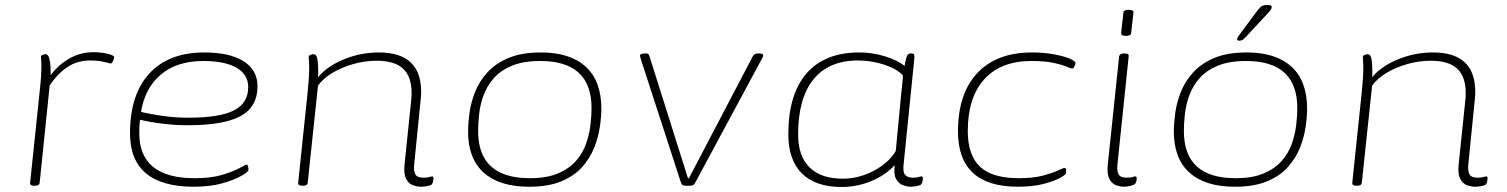

<svg xmlns="http://www.w3.org/2000/svg" viewBox="-20 -738 6005 765"><path d="M115 2Q99 2 100 -10L138 -373Q142 -409 143.5 -432.5Q145 -456 145 -471Q145 -490 144 -498.5Q143 -507 143 -511Q143 -516 149 -519Q155 -522 162 -522Q167 -522 171.5 -516.5Q176 -511 179 -493.5Q182 -476 182 -439Q214 -481 257.5 -505.5Q301 -530 352 -530Q384 -530 410 -523.5Q436 -517 435 -509Q434 -504 430 -494.5Q426 -485 421 -485Q418 -485 396 -491Q374 -497 339 -497Q288 -497 249 -471Q210 -445 178 -398L138 -10Q137 2 119 2Z M753 6Q498 6 498 -207Q498 -361 575 -445Q652 -529 794 -529Q895 -529 950.5 -494Q1006 -459 1006 -394Q1006 -313 939.5 -276Q873 -239 727 -239Q680 -239 629.5 -245Q579 -251 538 -261Q536 -248 535.5 -234Q535 -220 535 -206Q535 -119 589.5 -73.5Q644 -28 756 -28Q822 -28 866 -41.5Q910 -55 934.5 -68.5Q959 -82 963 -82Q967 -82 968.5 -74Q970 -66 970 -60Q970 -54 943 -38Q916 -22 867 -8Q818 6 753 6ZM730 -269Q855 -269 912 -298Q969 -327 969 -391Q969 -441 922.5 -468Q876 -495 790 -495Q685 -495 621 -441Q557 -387 542 -292Q570 -285 622.5 -277Q675 -269 730 -269Z M1657 6Q1641 6 1624 -0.5Q1607 -7 1597.5 -26.5Q1588 -46 1592 -84L1618 -335Q1619 -343 1619.5 -351.5Q1620 -360 1620 -367Q1620 -432 1586.5 -464Q1553 -496 1480 -496Q1434 -496 1388 -483Q1342 -470 1305 -448Q1268 -426 1247 -397L1206 -10Q1205 2 1187 2H1183Q1167 2 1168 -10L1206 -373Q1209 -402 1210.5 -425.5Q1212 -449 1212 -461Q1212 -482 1211 -494Q1210 -506 1210 -509Q1210 -517 1217.5 -519.5Q1225 -522 1230 -522Q1241 -522 1244.5 -502.5Q1248 -483 1248 -447Q1248 -437 1247 -430Q1283 -474 1350 -501.5Q1417 -529 1490 -529Q1658 -529 1658 -372Q1658 -365 1657.5 -356.5Q1657 -348 1656 -340L1630 -80Q1628 -55 1635.5 -42.5Q1643 -30 1668 -30Q1682 -30 1689.5 -32.5Q1697 -35 1702 -35Q1707 -35 1707 -28Q1707 -21 1705 -13.5Q1703 -6 1700 -3Q1696 1 1682 3.5Q1668 6 1657 6Z M2088 6Q1970 6 1907.5 -50Q1845 -106 1845 -214Q1845 -246 1850.5 -287Q1856 -328 1872.5 -370.5Q1889 -413 1921.5 -449Q1954 -485 2006 -507Q2058 -529 2136 -529Q2252 -529 2314 -472Q2376 -415 2376 -305Q2376 -273 2370 -232Q2364 -191 2347.5 -149.5Q2331 -108 2299.5 -72.5Q2268 -37 2216.5 -15.5Q2165 6 2088 6ZM2091 -28Q2158 -28 2203 -47Q2248 -66 2275 -97Q2302 -128 2315 -165Q2328 -202 2332.5 -239.5Q2337 -277 2337 -307Q2337 -495 2133 -495Q2065 -495 2019.5 -476Q1974 -457 1947 -426Q1920 -395 1906.5 -357.5Q1893 -320 1889 -283Q1885 -246 1885 -216Q1885 -28 2091 -28Z M2715 2Q2702 2 2698.5 -1.5Q2695 -5 2692 -14L2535 -497Q2534 -501 2532 -507Q2530 -513 2530 -516Q2530 -525 2548 -525H2553Q2561 -525 2563.5 -522.5Q2566 -520 2568 -513L2721 -28H2725L2979 -513Q2986 -525 2998 -525H3005Q3021 -525 3021 -517Q3021 -513 3017.5 -507Q3014 -501 3012 -497L2752 -14Q2748 -5 2743.5 -1.5Q2739 2 2726 2Z M3333 7Q3230 7 3175.5 -46.5Q3121 -100 3121 -203Q3121 -362 3193.5 -445.5Q3266 -529 3404 -529Q3456 -529 3506.5 -513.5Q3557 -498 3584 -475Q3589 -504 3593.5 -514.5Q3598 -525 3608 -525H3611Q3621 -525 3622.5 -519.5Q3624 -514 3623 -504L3580 -80Q3577 -51 3587 -40.5Q3597 -30 3618 -30Q3632 -30 3639.5 -32.5Q3647 -35 3652 -35Q3657 -35 3657 -28Q3657 -21 3655 -13.5Q3653 -6 3650 -3Q3646 1 3632 3.5Q3618 6 3607 6Q3595 6 3578 0Q3561 -6 3550.5 -24.5Q3540 -43 3545 -80Q3508 -40 3451.5 -16.5Q3395 7 3333 7ZM3339 -26Q3380 -26 3421 -40Q3462 -54 3496 -79Q3530 -104 3549 -136L3571 -367Q3573 -381 3575 -402.5Q3577 -424 3578 -437Q3555 -463 3504 -480Q3453 -497 3398 -497Q3282 -497 3221 -421.5Q3160 -346 3160 -202Q3160 -116 3205.5 -71Q3251 -26 3339 -26Z M4036 6Q3797 6 3797 -214Q3797 -365 3874 -447Q3951 -529 4092 -529Q4138 -529 4177 -522Q4216 -515 4240.5 -505Q4265 -495 4265 -486Q4265 -482 4261 -473.5Q4257 -465 4252 -465Q4247 -465 4229.5 -472.5Q4212 -480 4178 -487.5Q4144 -495 4089 -495Q3968 -495 3902 -422.5Q3836 -350 3836 -216Q3836 -120 3884.5 -74Q3933 -28 4039 -28Q4097 -28 4136 -38.5Q4175 -49 4196 -59Q4217 -69 4222 -69Q4227 -69 4227.5 -61.5Q4228 -54 4228 -49Q4228 -43 4205 -30Q4182 -17 4139 -5.5Q4096 6 4036 6Z M4459 6Q4443 6 4426 -0.5Q4409 -7 4399.5 -26.5Q4390 -46 4394 -84L4439 -513Q4441 -525 4458 -525H4462Q4479 -525 4477 -513L4432 -80Q4430 -55 4437.5 -42.5Q4445 -30 4470 -30Q4484 -30 4491.5 -32.5Q4499 -35 4504 -35Q4509 -35 4509 -28Q4509 -12 4502 -5Q4498 -1 4484 2.5Q4470 6 4459 6ZM4466 -595Q4446 -595 4447 -607L4456 -687Q4456 -699 4477 -699Q4498 -699 4496 -687L4487 -607Q4487 -595 4466 -595Z M4900 6Q4782 6 4719.5 -50Q4657 -106 4657 -214Q4657 -246 4662.5 -287Q4668 -328 4684.5 -370.5Q4701 -413 4733.5 -449Q4766 -485 4818 -507Q4870 -529 4948 -529Q5064 -529 5126 -472Q5188 -415 5188 -305Q5188 -273 5182 -232Q5176 -191 5159.5 -149.5Q5143 -108 5111.5 -72.5Q5080 -37 5028.5 -15.5Q4977 6 4900 6ZM4903 -28Q4970 -28 5015 -47Q5060 -66 5087 -97Q5114 -128 5127 -165Q5140 -202 5144.5 -239.5Q5149 -277 5149 -307Q5149 -495 4945 -495Q4877 -495 4831.5 -476Q4786 -457 4759 -426Q4732 -395 4718.5 -357.5Q4705 -320 4701 -283Q4697 -246 4697 -216Q4697 -28 4903 -28ZM4917 -576Q4909 -576 4909 -582Q4909 -586 4914.5 -594Q4920 -602 4929 -614L4987 -692Q5000 -709 5007 -713.5Q5014 -718 5030 -718Q5041 -718 5044 -716Q5047 -714 5047 -710Q5047 -702 5037 -691Q5027 -680 5007 -659L4947 -594Q4937 -583 4931.5 -579.5Q4926 -576 4917 -576Z M5857 6Q5841 6 5824 -0.5Q5807 -7 5797.5 -26.5Q5788 -46 5792 -84L5818 -335Q5819 -343 5819.5 -351.5Q5820 -360 5820 -367Q5820 -432 5786.5 -464Q5753 -496 5680 -496Q5634 -496 5588 -483Q5542 -470 5505 -448Q5468 -426 5447 -397L5406 -10Q5405 2 5387 2H5383Q5367 2 5368 -10L5406 -373Q5409 -402 5410.5 -425.5Q5412 -449 5412 -461Q5412 -482 5411 -494Q5410 -506 5410 -509Q5410 -517 5417.5 -519.5Q5425 -522 5430 -522Q5441 -522 5444.5 -502.5Q5448 -483 5448 -447Q5448 -437 5447 -430Q5483 -474 5550 -501.5Q5617 -529 5690 -529Q5858 -529 5858 -372Q5858 -365 5857.5 -356.5Q5857 -348 5856 -340L5830 -80Q5828 -55 5835.5 -42.5Q5843 -30 5868 -30Q5882 -30 5889.5 -32.5Q5897 -35 5902 -35Q5907 -35 5907 -28Q5907 -21 5905 -13.5Q5903 -6 5900 -3Q5896 1 5882 3.5Q5868 6 5857 6Z"/></svg>

Font: Asap Expanded Expanded Thin
Style: Italic
Weight: 100
Width: 7
Italic angle: -6°
Designer: Pablo Cosgaya
Foundry: Omnibus-Type
Version: Version 3.001; ttfautohint (v1.8.4.7-5d5b)